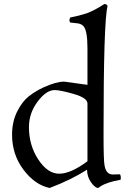

<svg xmlns="http://www.w3.org/2000/svg" viewBox="-20 -915 644 955"><path d="M495 -249Q495 -116 500 -92Q508 -47 541 -47Q553 -47 577 -48Q581 -41 581 -31L580 -21Q512 -9 480 12L468 20Q453 20 433 -8Q413 -36 413 -71Q335 -21 227 20Q154 5 97 -70.5Q40 -146 40 -245Q40 -309 65 -359.5Q90 -410 124 -436.5Q158 -463 198 -481Q260 -509 299 -509Q303 -509 415 -493V-675Q415 -766 394 -786Q383 -797 365 -799L329 -803Q325 -811 325 -815L329 -828Q372 -836 412 -849Q452 -864 499 -895Q511 -895 515 -885Q495 -809 495 -249ZM415 -113V-400Q415 -428 347 -447.5Q279 -467 252 -467Q210 -467 167 -409.5Q124 -352 124 -283Q124 -192 170.5 -121.5Q217 -51 274.5 -51Q332 -51 415 -113Z"/></svg>

Font: Rosarivo
Style: Regular
Weight: 400
Designer: Pablo Ugerman
Foundry: Pablo Ugerman
Version: Version 1.003